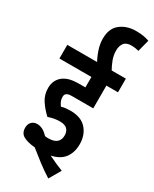

<svg xmlns="http://www.w3.org/2000/svg" viewBox="-254 -956 909 1133"><g transform="rotate(30 201.0 -389.5)"><path d="M189 -209Q151 -209 111 -195Q79 -224 54 -261Q29 -298 29 -345Q29 -394 61 -424Q77 -439 103.5 -448.5Q130 -458 181 -458H218V-529H0V-622H399V-529H320V-374H177Q159 -374 150.5 -371.5Q142 -369 136 -363Q129 -357 129 -341Q129 -325 135 -312Q141 -299 150 -287Q165 -292 181 -293.5Q197 -295 211 -295Q284 -295 320.5 -254Q357 -213 357 -150Q357 -95 329.5 -57.5Q302 -20 242 -7Q266 5 293 17Q320 29 343 38L297 117Q254 90 214 59.5Q174 29 136 -2Q87 -6 58 -21.5Q29 -37 29 -74Q29 -100 43.5 -114.5Q58 -129 81 -129Q99 -129 117.5 -120Q136 -111 155 -90Q167 -88 177 -88Q254 -88 254 -151Q254 -177 239 -193Q224 -209 189 -209ZM207 -615Q189 -646 176 -684Q163 -722 163 -759Q163 -829 206 -862.5Q249 -896 312 -896Q339 -896 361 -892.5Q383 -889 402 -882L381 -801Q356 -808 331 -808Q295 -808 280.5 -788Q266 -768 266 -738Q266 -705 277.5 -675Q289 -645 306 -615Z"/></g></svg>

Font: Noto Sans ExtraCondensed SemiBold
Style: Regular
Weight: 600
Width: 2
Designer: Monotype Design Team
Foundry: Monotype Imaging Inc.
Version: Version 2.013; ttfautohint (v1.8.4.7-5d5b)